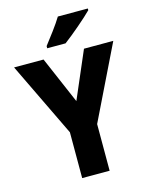

<svg xmlns="http://www.w3.org/2000/svg" viewBox="-135 -1016 859 1101"><g transform="rotate(-15 294.5 -465.5)"><path d="M496 -921V-931H318C291 -886 245 -827 212 -784V-771H321C372 -809 460 -884 496 -921ZM295 -435 175 -714H0L213 -272V0H376V-277L589 -714H415Z"/></g></svg>

Font: Noto Sans Thai SemCond ExtBd
Style: Regular
Weight: 800
Width: 4
Designer: Monotype Design Team
Foundry: Monotype Imaging Inc.
Version: Version 2.002